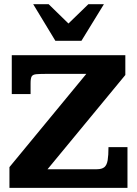

<svg xmlns="http://www.w3.org/2000/svg" viewBox="-20 -903 659 923"><path d="M25.4 0V-99.6L395 -547.9H209.5Q173.3 -547.9 155.5 -546.4Q137.7 -544.9 132.3 -535.6Q127 -526.4 127 -502.4V-450.7H36.6V-637.7H582.5V-542.5L208.5 -89.4H444.8Q469.7 -89.4 481.7 -99.4Q493.7 -109.4 497.6 -132.8Q501.5 -156.2 501.5 -195.8H592.8V0ZM246.1 -707 139.6 -882.8H213.9L309.1 -790L404.8 -882.8H479.5L371.6 -707Z"/></svg>

Font: Kameron
Style: Regular
Weight: 400
Designer: Vernon Adams
Foundry: Vernon Adams
Version: Version 1.100